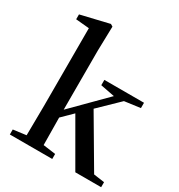

<svg xmlns="http://www.w3.org/2000/svg" viewBox="-189 -942 998 1069"><g transform="rotate(30 309.5 -407.0)"><path d="M549.8 -42 619.1 -32.2V0H453.1L289.1 -284.2L222.7 -218.8Q222.7 -150.4 224.6 -43L304.7 -32.2V0H32.2V-32.2L115.2 -43Q117.2 -160.2 117.2 -232.4V-732.4L31.2 -740.2V-771.5L211.9 -814.5L226.6 -805.7L222.7 -649.4V-269.5L426.8 -474.6L335.9 -492.2V-526.4H590.8V-492.2L489.3 -478.5L364.3 -357.4Z"/></g></svg>

Font: GenYoMin TW TTF SemiBold
Style: Regular
Weight: 600
Version: Version 1.300